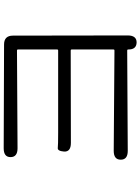

<svg xmlns="http://www.w3.org/2000/svg" viewBox="120 -857 760 1040"><g transform="rotate(-90 500.0 -337.0)"><path d="M790 23Q751 22 752 -23Q752 -28 747 -28L203 -25Q155 -25 155 -63Q155 -101 203 -101L747 -97Q752 -97 752 -102V-329Q752 -334 747 -334L246 -333Q197 -333 199 -370Q202 -406 218.5 -404Q235 -402 301 -402H747Q752 -402 752 -407V-620Q752 -625 747 -625L217 -622Q169 -622 169 -660Q169 -697 217 -697L779 -695Q827 -695 827 -647L828 -25Q828 23 790 23Z"/></g></svg>

Font: Resource Han Rounded KR Normal
Style: Regular
Weight: 350
Designer: Cyano Hao (round all glyphs); Ryoko NISHIZUKA 西塚涼子 (kana, bopomofo & ideographs); Paul D. Hunt (Latin, Greek & Cyrillic)
Foundry: Cyano Hao
Version: 0.990